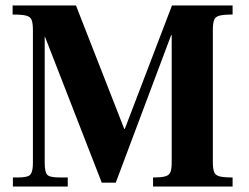

<svg xmlns="http://www.w3.org/2000/svg" viewBox="-20 -680 906 700"><path d="M27 0V-33H47Q83 -33 91.5 -44.5Q100 -56 100 -86V-570Q100 -595 95.5 -607Q91 -619 75.5 -623Q60 -627 26 -627V-660H257L433 -210H435L607 -660H828V-627Q796 -627 780.5 -623Q765 -619 760.5 -607Q756 -595 756 -570V-89Q756 -66 760.5 -53.5Q765 -41 780.5 -37Q796 -33 828 -33V0H538V-33Q570 -33 584 -37.5Q598 -42 602 -54Q606 -66 606 -89V-552H604L402 -14H351L144 -546H143V-86Q143 -53 152 -43Q161 -33 197 -33H227V0Z"/></svg>

Font: Frank Ruhl Libre
Style: Bold
Weight: 700
Designer: Yanek Iontef
Foundry: Fontef
Version: Version 6.004